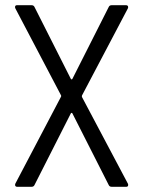

<svg xmlns="http://www.w3.org/2000/svg" viewBox="-20 -720 551 740"><path d="M39 -12 215 -347Q217 -350 215 -353L39 -688Q38 -690 38 -693Q38 -700 46 -700H101Q110 -700 113 -693L253 -416Q254 -414 256 -414Q258 -414 259 -416L399 -693Q402 -700 411 -700H466Q471 -700 473 -696.5Q475 -693 473 -688L296 -352Q295 -349 296 -346L473 -12Q474 -10 474 -7Q474 0 466 0H411Q402 0 399 -7L259 -283Q258 -285 256 -285Q254 -285 253 -283L113 -7Q110 0 101 0H46Q41 0 39 -3.5Q37 -7 39 -12Z"/></svg>

Font: Barlow Semi Condensed
Style: Regular
Weight: 400
Width: 4
Designer: Jeremy Tribby
Foundry: Tribby Type
Version: Version 1.408;December 10, 2018;FontCreator 11.5.0.2430 64-b